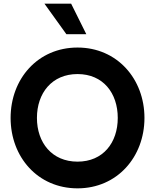

<svg xmlns="http://www.w3.org/2000/svg" viewBox="-20 -1020 847 1050"><path d="M223 -1000 343 -833H452L369 -1000ZM404 10C621 10 770 -162 770 -375C770 -588 621 -760 404 -760C186 -760 38 -588 38 -375C38 -162 186 10 404 10ZM404 -136C264 -136 182 -240 182 -375C182 -511 264 -615 404 -615C544 -615 624 -511 624 -375C624 -240 544 -136 404 -136Z"/></svg>

Font: Oakes Bold
Style: Regular
Weight: 700
Designer: Samuel Oakes
Foundry: Samuel Oakes
Version: Version 1.003;PS 001.003;hotconv 1.0.88;makeotf.lib2.5.64775